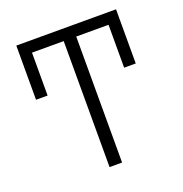

<svg xmlns="http://www.w3.org/2000/svg" viewBox="-130 -842 909 956"><g transform="rotate(-20 324.0 -363.5)"><path d="M59.7 -727.3H588.1V-440.3H526.6V-667.6H355.5V0H289.1V-667.6H121.1V-440.3H59.7Z"/></g></svg>

Font: Inter P Light
Style: Regular
Weight: 300
Designer: Rasmus Andersson
Foundry: rsms
Version: Version 3.018;git-588b23468